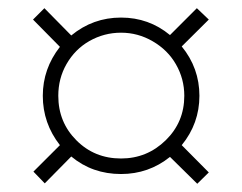

<svg xmlns="http://www.w3.org/2000/svg" viewBox="-20 -588 594 471"><path d="M123 -353Q123 -288.1 167.5 -243.7Q211.9 -199.2 276.9 -199.2Q340.8 -199.2 386.7 -244.1Q432.1 -288.6 432.1 -353Q432.1 -394.5 411.6 -430.2Q391.6 -465.3 354.5 -486.8Q318.4 -507.8 276.9 -507.8Q235.4 -507.8 199.2 -487.3Q164.1 -467.3 143.1 -430.7Q123 -395.5 123 -353ZM85 -353Q85 -419.4 127 -473.1L61 -540L88.9 -567.9L154.8 -501Q208 -544.9 276.9 -544.9Q345.2 -544.9 397 -502L462.9 -567.9L492.2 -540L425.8 -474.1Q469.2 -420.9 469.2 -353Q469.2 -285.2 425.8 -231.9L492.2 -165L463.9 -137.2L397 -203.1Q344.7 -161.1 276.9 -161.1Q206.5 -161.1 154.8 -204.1L89.8 -138.2L62 -167L127 -231.9Q85 -285.6 85 -353Z"/></svg>

Font: Germano
Style: Regular
Weight: 300
Width: 3
Foundry: Ascender Corporation
Version: Version 1.10; ttfautohint (v1.5)